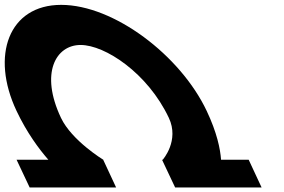

<svg xmlns="http://www.w3.org/2000/svg" viewBox="-54 -792 1196 809"><path d="M202.9 -295.5C113.5 -484.5 181.4 -602.5 285.5 -602.5C388.5 -602.5 568 -484.5 657.4 -295.5C702.8 -199.5 632.1 -119.5 632.1 -119.5L634.2 -119H628.7L684 -2H1048.3L993.8 -119H877.4C874.2 -164.3 860.3 -233.1 817 -324.5C706.4 -558.5 425.8 -771.5 203.7 -771.5C-17.5 -771.5 -94.4 -557.5 15.8 -324.5C59 -233.1 110.1 -164.3 149.7 -119H15.8L71 -2H435.3L381.1 -118.3L381.8 -118.5C381.8 -118.5 248.3 -199.5 202.9 -295.5Z"/></svg>

Font: Hussar
Style: BdOpOblFive
Weight: 700
Foundry: Cannot Into Space Fonts
Version: Version 2.00